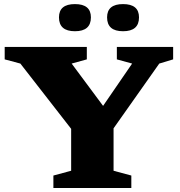

<svg xmlns="http://www.w3.org/2000/svg" viewBox="-20 -942 904 962"><path d="M82 -623.5 3.5 -644.5V-707H415V-644.5L339 -623.5L496.5 -411.5L642 -623.5L565.5 -644.5V-707H847.5V-644.5L778 -623.5L549 -299V-86.5L638 -62.5V0H247.5V-62.5L336.5 -86.5V-296.5ZM355.5 -785.5Q275.5 -785.5 275.5 -855Q275.5 -921.5 355.5 -921.5Q435.5 -921.5 435.5 -855Q435.5 -785.5 355.5 -785.5ZM596.5 -785.5Q516.5 -785.5 516.5 -855Q516.5 -921.5 596.5 -921.5Q676.5 -921.5 676.5 -855Q676.5 -785.5 596.5 -785.5Z"/></svg>

Font: Newsreader Caption
Style: Bold
Weight: 700
Designer: Hugues Gentile
Foundry: Production Type
Version: Version 1.001